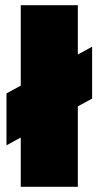

<svg xmlns="http://www.w3.org/2000/svg" viewBox="-20 -720 380 740"><path d="M5 -160V-360L335 -540V-340ZM60 0V-700H280V0Z"/></svg>

Font: Tektur Black
Style: Regular
Weight: 900
Designer: Adam Jagosz
Foundry: Adam Jagosz
Version: Version 1.005;gftools[0.9.30]